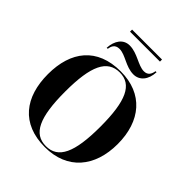

<svg xmlns="http://www.w3.org/2000/svg" viewBox="-264 -1143 1315 1315"><g transform="rotate(45 393.5 -486.0)"><path d="M247 -962H537V-982H247ZM212 -771H222C226 -795 235 -828 280 -828C338 -828 395 -771 470 -771C529 -771 569 -819 572 -894H562C557 -863 544 -837 506 -837C449 -837 388 -894 313 -894C252 -894 216 -843 212 -771ZM394 10C611 10 732 -137 732 -358C732 -580 611 -725 395 -725C166 -725 55 -580 55 -359C55 -137 166 10 394 10ZM394 0C274 0 223 -107 223 -358C223 -608 275 -715 395 -715C513 -715 564 -608 564 -358C564 -107 513 0 394 0Z"/></g></svg>

Font: Noto Serif Display
Style: Bold
Weight: 700
Designer: Monotype Design Team
Foundry: Monotype Imaging Inc.
Version: Version 2.009